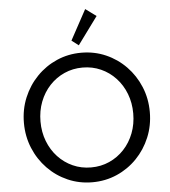

<svg xmlns="http://www.w3.org/2000/svg" viewBox="-69 -1186 1120 1264"><g transform="rotate(-5 490.5 -554.0)"><path d="M490.5 16Q577 16 652.5 -17Q728 -50 785 -108.8Q842 -167.5 874.2 -245.2Q906.5 -323 906.5 -412Q906.5 -501.5 874.2 -579Q842 -656.5 785 -715.2Q728 -774 652.5 -807Q577 -840 490.5 -840Q404 -840 328.5 -807Q253 -774 196 -715.2Q139 -656.5 106.8 -579Q74.5 -501.5 74.5 -412Q74.5 -323 106.8 -245.2Q139 -167.5 196 -108.8Q253 -50 328.5 -17Q404 16 490.5 16ZM490.5 -82Q425.5 -82 369.8 -107Q314 -132 272.2 -176.8Q230.5 -221.5 207.2 -281.8Q184 -342 184 -412Q184 -482 207.2 -542.2Q230.5 -602.5 272.2 -647.2Q314 -692 369.8 -717Q425.5 -742 490.5 -742Q555.5 -742 611.2 -717Q667 -692 708.8 -647.2Q750.5 -602.5 773.8 -542.2Q797 -482 797 -412Q797 -342 773.8 -281.8Q750.5 -221.5 708.8 -176.8Q667 -132 611.2 -107Q555.5 -82 490.5 -82ZM479 -890 612.5 -1072 541.5 -1124 433.5 -925Z"/></g></svg>

Font: Spartan Medium
Style: Regular
Weight: 500
Designer: Matt Bailey, Mirko Velimirovic
Foundry: Matt Bailey
Version: Version 1.003; ttfautohint (v1.8.3)